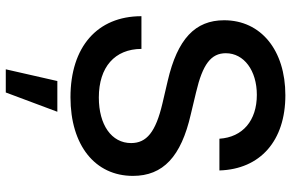

<svg xmlns="http://www.w3.org/2000/svg" viewBox="-193 -586 1017 671"><g transform="rotate(90 315.5 -250.5)"><path d="M319.8 11.7C487.8 11.7 594.7 -74.2 594.7 -206.5C594.7 -312 527.3 -375 379.9 -408.7L302.7 -427.2C204.6 -450.2 166 -479.5 166 -531.2C166 -594.7 226.6 -639.6 311.5 -639.6C401.4 -639.6 459.5 -590.3 464.8 -508.8H575.7C571.3 -651.9 471.7 -739.3 313 -739.3C155.3 -739.3 50.8 -653.8 50.8 -525.4C50.8 -424.3 115.7 -362.3 262.7 -328.1L341.8 -309.6C441.4 -286.1 480 -254.4 480 -200.2C480 -131.8 416.5 -87.4 320.8 -87.4C214.4 -87.4 151.4 -143.1 150.9 -236.3H36.6C36.6 -82 144 11.7 319.8 11.7ZM222.2 237.8H303.2L370.6 57.6H263.2Z"/></g></svg>

Font: Raveo Display Display Medium
Style: Regular
Weight: 500
Designer: Jakub Foglar, Rasmus Andersson (Inter)
Foundry: Jakubfoglar.com
Version: Version 1.100;Glyphs 3.2.3 (3260)